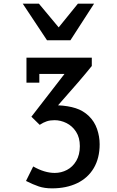

<svg xmlns="http://www.w3.org/2000/svg" viewBox="-20 -866 640 1052"><path d="M122.5 125.5 145.5 79 162 46Q224 81.5 280 81.5Q315.5 81.5 347 65Q378.5 48.5 398 15.2Q417.5 -18 417.5 -65.5Q417.5 -112 396.8 -144Q376 -176 344 -191.8Q312 -207.5 279 -207.5Q255 -207.5 236.5 -201.5Q218 -195.5 197.5 -182L152 -226.5L333.5 -461H195.5V-413H125V-550H483V-504.5Q426 -433 298 -289Q353 -286.5 394.5 -273.2Q436 -260 467 -230Q497.5 -200.5 511.8 -159.2Q526 -118 526 -75.5Q526 0.5 493.8 55Q461.5 109.5 402.5 137.8Q343.5 166 265 166Q224 166 193.2 155.8Q162.5 145.5 122.5 125.5ZM104.5 -846H193L301.5 -716L407 -846H495.5L366 -645.5H237.5Z"/></svg>

Font: JuliaMono Medium
Style: Regular
Weight: 500
Monospace: yes
Designer: cormullion
Foundry: corm
Version: Version 0.054; ttfautohint (v1.8.4)